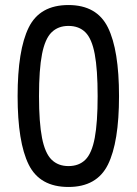

<svg xmlns="http://www.w3.org/2000/svg" viewBox="-20 -732 543 763"><path d="M252 11Q138 11 94 -78Q50 -167 50 -350Q50 -533 94 -622.5Q138 -712 252 -712Q365 -712 409 -622.5Q453 -533 453 -350Q453 -167 409 -78Q365 11 252 11ZM252 -72Q294 -72 319.5 -97.5Q345 -123 356.5 -184Q368 -245 368 -350Q368 -456 356.5 -517Q345 -578 319.5 -603.5Q294 -629 252 -629Q211 -629 185 -603.5Q159 -578 147 -517Q135 -456 135 -350Q135 -245 147 -184Q159 -123 185 -97.5Q211 -72 252 -72Z"/></svg>

Font: Zen Kaku Gothic New Medium
Style: Regular
Weight: 500
Designer: Yoshimichi Ohira
Foundry: Positype
Version: Version 1.002